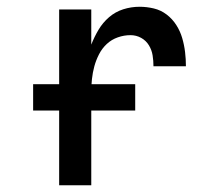

<svg xmlns="http://www.w3.org/2000/svg" viewBox="-20 -548 640 568"><path d="M155 0V-520H250V-416Q259 -439 271.5 -460Q284 -481 302.5 -497Q321 -513 344.5 -520.5Q368 -528 393 -528Q414 -528 435 -523Q456 -518 473 -505Q490 -492 501.5 -474Q513 -456 519 -435.5Q525 -415 527.5 -394Q530 -373 530 -352H434Q434 -368 431.5 -384Q429 -400 420.5 -414Q412 -428 397.5 -436Q383 -444 366 -444Q347 -444 328.5 -437.5Q310 -431 296 -418Q282 -405 273 -387.5Q264 -370 259 -351.5Q254 -333 252 -314Q250 -295 250 -276V0ZM78 -221V-299H380V-221Z"/></svg>

Font: Iosevka Custom Medium Extended
Style: Regular
Weight: 500
Width: 7
Monospace: yes
Designer: Belleve Invis
Foundry: Belleve Invis
Version: Version 11.2.4; ttfautohint (v1.8.4)